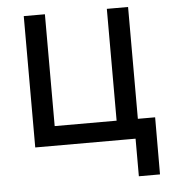

<svg xmlns="http://www.w3.org/2000/svg" viewBox="-51 -592 699 795"><g transform="rotate(-5 298.5 -195.0)"><path d="M77.1 0V-545.9H165V-81.1H422.4V-545.9H510.7V0ZM494.1 156.2V0H457.5V-81.1H582.5L582 156.2Z"/></g></svg>

Font: Adwaita Sans
Style: Regular
Weight: 400
Designer: Rasmus Andersson
Foundry: rsms
Version: Version 4.001;git-9221beed3